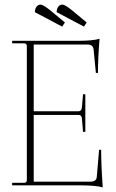

<svg xmlns="http://www.w3.org/2000/svg" viewBox="-20 -808 506 837"><path d="M251 -692 132 -755Q132 -769 139 -778.5Q146 -788 157 -788Q168 -788 199 -763L263 -710ZM346 -692 227 -755Q227 -769 234 -778.5Q241 -788 252 -788Q263 -788 294 -763L358 -710ZM428 9Q399 0 330 0H33V-11H85Q97 -11 97 -23V-607Q97 -619 85 -619H33V-630H316Q385 -630 414 -639Q407 -553 407 -490H398L388 -592Q386 -614 360 -614H127V-323H323Q335 -323 337 -339L342 -397H352V-233H342L337 -293Q335 -307 323 -307H127V-16H374Q401 -16 402 -38L412 -155H421Q421 -86 428 9Z"/></svg>

Font: Arapey Thin-Display
Style: Regular
Weight: 100
Designer: Eduardo Rodriguez Tunni
Foundry: Eduardo Rodriguez Tunni
Version: Version 4.000